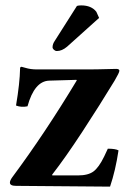

<svg xmlns="http://www.w3.org/2000/svg" viewBox="-20 -696 492 719"><path d="M268.1 -673.8Q273.9 -675.8 284.2 -675.8Q322.3 -675.8 340.8 -651.9L351.1 -628.9L231 -521Q211.9 -504.9 192.9 -504.9Q187 -504.9 181.9 -509.5Q176.8 -514.2 176.8 -519Q176.8 -531.2 185.1 -543ZM61 -445.8Q65.9 -444.8 75.4 -441.9Q85 -439 95.5 -437.5Q106 -436 120.1 -436H313Q326.2 -436 350.1 -436.5Q374 -437 394 -437.5Q414.1 -438 415 -438Q427.2 -438 427 -430.9Q426.8 -423.8 409.2 -394Q352.5 -300.8 288.8 -203.4Q225.1 -106 175.3 -42L175.8 -39.1H272Q310.1 -39.1 330.1 -54Q350.1 -68.8 370.1 -109.9L383.8 -139.2Q412.6 -139.2 423.8 -132.8Q412.6 -57.6 392.1 2.9L40 0Q17.1 0 17.1 -12.2Q17.1 -20 25.9 -32.2Q148.9 -197.8 267.6 -395L266.1 -397L164.1 -394Q108.9 -392.1 83 -297.9Q60.1 -293 40 -300.8Q54.2 -384.8 55.2 -439.9Q55.2 -445.8 61 -445.8Z"/></svg>

Font: Linux Libertine
Style: Bold
Weight: 700
Designer: Philipp H. Poll
Foundry: Philipp H. Poll
Version: Version 5.0.3